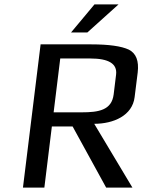

<svg xmlns="http://www.w3.org/2000/svg" viewBox="-20 -850 652 870"><path d="M590 -410 604 -522C610 -574 597 -608 564 -625C530 -641 473 -649 392 -649H164L84 0H181L215 -277H309L461 0H580L407 -289C494 -289 580 -326 590 -410ZM350 -341H223L253 -585H389C473 -585 512 -561 506 -512L495 -422C486 -351 428 -341 350 -341ZM517 -830H408L302 -703H376Z"/></svg>

Font: Gamestation Text
Style: Italic
Weight: 400
Designer: Jonas Hecksher
Foundry: Jonas Hecksher, Playtypeª, e-types AS
Version: Version 1.003